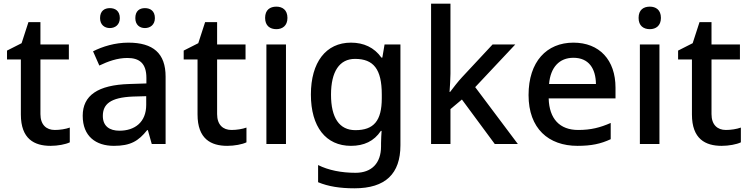

<svg xmlns="http://www.w3.org/2000/svg" viewBox="-20 -780 4058 1040"><path d="M277 -76C231 -76 199 -104 199 -162V-458H353V-539H199V-660H134L97 -546L18 -506V-458H93V-160C93 -27 166 10 254 10C293 10 335 2 358 -9V-89C336 -81 305 -76 277 -76Z M522 -682C522 -646 546 -628 575 -628C604 -628 629 -646 629 -682C629 -721 604 -736 575 -736C546 -736 522 -721 522 -682ZM713 -682C713 -646 736 -628 765 -628C794 -628 819 -646 819 -682C819 -721 794 -736 765 -736C736 -736 713 -721 713 -682ZM675 -549C603 -549 535 -528 484 -502L518 -425C564 -447 615 -466 670 -466C735 -466 773 -437 773 -358V-328L681 -325C510 -320 428 -263 428 -153C428 -41 500 10 597 10C687 10 730 -16 777 -75H781L802 0H877V-365C877 -491 810 -549 675 -549ZM700 -257 772 -259V-212C772 -118 710 -72 627 -72C574 -72 537 -96 537 -152C537 -215 577 -252 700 -257Z M1234 -76C1188 -76 1156 -104 1156 -162V-458H1310V-539H1156V-660H1091L1054 -546L975 -506V-458H1050V-160C1050 -27 1123 10 1211 10C1250 10 1292 2 1315 -9V-89C1293 -81 1262 -76 1234 -76Z M1477 -744C1443 -744 1416 -727 1416 -683C1416 -640 1443 -622 1477 -622C1509 -622 1537 -640 1537 -683C1537 -727 1509 -744 1477 -744ZM1529 -539H1423V0H1529Z M1881 -549C1745 -549 1664 -442 1664 -268C1664 -93 1745 10 1881 10C1951 10 2006 -15 2043 -71H2047C2046 -57 2044 -22 2044 -5V13C2044 104 1993 156 1906 156C1829 156 1759 142 1703 114V207C1758 230 1822 240 1900 240C2068 240 2149 161 2149 7V-539H2063L2051 -468H2046C2007 -523 1950 -549 1881 -549ZM1903 -461C2003 -461 2048 -406 2048 -268V-248C2048 -125 2004 -75 1905 -75C1818 -75 1773 -142 1773 -267C1773 -393 1819 -461 1903 -461Z M2420 -380V-760H2315V0H2420V-189L2482 -241L2660 0H2785L2554 -308L2771 -539H2648L2483 -362C2463 -341 2433 -302 2418 -282H2415C2417 -312 2420 -353 2420 -380Z M3086 -549C2941 -549 2843 -446 2843 -265C2843 -84 2951 10 3108 10C3184 10 3234 -1 3288 -26V-114C3231 -89 3181 -76 3112 -76C3012 -76 2955 -136 2952 -247H3314V-305C3314 -455 3227 -549 3086 -549ZM3086 -467C3169 -467 3207 -409 3208 -325H2954C2962 -416 3010 -467 3086 -467Z M3500 -744C3466 -744 3439 -727 3439 -683C3439 -640 3466 -622 3500 -622C3532 -622 3560 -640 3560 -683C3560 -727 3532 -744 3500 -744ZM3552 -539H3446V0H3552Z M3912 -76C3866 -76 3834 -104 3834 -162V-458H3988V-539H3834V-660H3769L3732 -546L3653 -506V-458H3728V-160C3728 -27 3801 10 3889 10C3928 10 3970 2 3993 -9V-89C3971 -81 3940 -76 3912 -76Z"/></svg>

Font: Noto Sans Bassa Vah Medium
Style: Regular
Weight: 500
Designer: Monotype Design Team
Foundry: Monotype Imaging Inc.
Version: Version 2.002